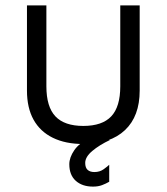

<svg xmlns="http://www.w3.org/2000/svg" viewBox="-20 -519 618 712"><path d="M289 15Q223 15 176 -8Q129 -31 104.5 -75Q80 -119 80 -183V-499H152V-199Q152 -123 185.5 -87.5Q219 -52 289 -52Q359 -52 392.5 -87.5Q426 -123 426 -199V-499H498V-183Q498 -88 443.5 -36.5Q389 15 289 15ZM325 173Q285 173 261 151.5Q237 130 237 90Q237 65 255.5 38Q274 11 310 -4L388 0Q348 19 322 41Q296 63 296 85Q296 103 305 111Q314 119 330 119Q350 119 364.5 108.5Q379 98 385 92V155Q373 162 358.5 167.5Q344 173 325 173Z"/></svg>

Font: Maven Pro
Style: Regular
Weight: 400
Designer: Joe Prince
Foundry: Joe Prince
Version: Version 2.103